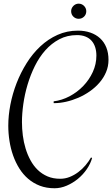

<svg xmlns="http://www.w3.org/2000/svg" viewBox="-20 -838 602 1029"><path d="M561.5 -517.1Q561.5 -481.9 548.3 -451.2Q535.2 -420.4 512.9 -394.8Q490.7 -369.1 461.4 -348.6Q432.1 -328.1 399.9 -314.2Q367.7 -300.3 334.2 -292.7Q300.8 -285.2 270.5 -285.2H267.6V-294.9Q311.5 -300.3 352.8 -322Q394 -343.8 426 -377Q458 -410.2 477.3 -452.1Q496.6 -494.1 496.6 -540Q496.6 -564.9 490 -585.2Q483.4 -605.5 470.5 -619.9Q457.5 -634.3 438 -642.1Q418.5 -649.9 392.6 -649.9Q340.3 -649.9 298.1 -627.7Q255.9 -605.5 223.1 -568.6Q190.4 -531.7 166.7 -483.9Q143.1 -436 127.7 -384.3Q112.3 -332.5 105 -280.5Q97.7 -228.5 97.7 -184.1Q97.7 -148.4 102.3 -112.1Q106.9 -75.7 117.2 -42Q127.4 -8.3 143.6 21.2Q159.7 50.8 182.4 72.8Q205.1 94.7 234.9 107.4Q264.6 120.1 302.7 120.1Q329.1 120.1 353.5 110.4Q377.9 100.6 399.4 84.5Q420.9 68.4 438.2 47.9Q455.6 27.3 467.8 5.9L473.6 8.8Q465.3 39.1 445.3 68.4Q425.3 97.7 397.7 120.4Q370.1 143.1 337.6 157Q305.2 170.9 272.5 170.9Q229 170.9 193.8 157.5Q158.7 144 131.1 120.4Q103.5 96.7 83.5 64.7Q63.5 32.7 50.3 -4.6Q37.1 -42 30.8 -82.8Q24.4 -123.5 24.4 -164.6Q24.4 -218.3 35.6 -276.9Q46.9 -335.4 68.8 -392.1Q90.8 -448.7 122.8 -499.8Q154.8 -550.8 196.3 -589.6Q237.8 -628.4 288.3 -651.1Q338.9 -673.8 397.5 -673.8Q434.1 -673.8 464.4 -663.3Q494.6 -652.8 516.4 -632.8Q538.1 -612.8 549.8 -583.7Q561.5 -554.7 561.5 -517.1ZM442.4 -778.3Q442.4 -760.3 430.4 -748.8Q418.5 -737.3 401.4 -737.3Q385.3 -737.3 373.3 -748.8Q361.3 -760.3 361.3 -778.3Q361.3 -786.1 364.5 -793.5Q367.7 -800.8 373.3 -806.4Q378.9 -812 386 -815.2Q393.1 -818.4 401.4 -818.4Q410.2 -818.4 417.5 -815.2Q424.8 -812 430.4 -806.4Q436 -800.8 439.2 -793.5Q442.4 -786.1 442.4 -778.3Z"/></svg>

Font: Montez
Style: Regular
Weight: 400
Designer: Astigmatic (AOETI)
Foundry: Astigmatic (AOETI)
Version: Version 1.001